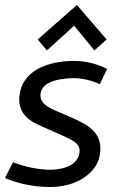

<svg xmlns="http://www.w3.org/2000/svg" viewBox="-40 -738 505 769"><path d="M268 -718 111 -580 148 -536 257 -635 338 -536 387 -580ZM253 -425C300 -425 337 -411 360 -401L389 -462C353 -480 309 -494 254 -494C150 -493 40 -455 37 -340C37 -272 93 -247 127 -232C234 -183 279 -173 279 -134C277 -79 219 -59 163 -58C112 -58 57 -71 12 -88L-20 -25C21 -7 85 11 160 11C274 11 350 -50 360 -119C361 -128 362 -135 362 -143C362 -198 329 -231 254 -264C179 -298 122 -311 122 -356C123 -405 179 -423 253 -425Z"/></svg>

Font: Cantarell
Style: Oblique
Weight: 400
Italic angle: -8°
Designer: Dave Crossland
Version: Version 0.024